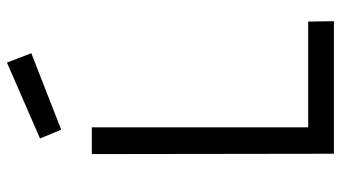

<svg xmlns="http://www.w3.org/2000/svg" viewBox="-234 -746 980 552"><g transform="rotate(-90 256.0 -470.0)"><path d="M90 0 89 -696H166V-74H470L471 0ZM352 -940 379 -870 159 -784 134 -845Z"/></g></svg>

Font: Panefresco 400wt
Style: Regular
Weight: 400
Foundry: Campivisivi & Chank Co
Version: Version 1.002